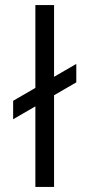

<svg xmlns="http://www.w3.org/2000/svg" viewBox="-20 -740 354 760"><path d="M32 -268 120 -319V0H194V-363L282 -414V-487L194 -436V-720H120V-392L32 -341Z"/></svg>

Font: Fixel Text Regular
Style: Regular
Weight: 400
Width: 4
Designer: AlfaBravo + MacPaw
Foundry: Kyrylo Tkachov, Marchela Mozhyna, Serhii Makarenko, Maria Weinstein, Zakhar Kryvoshyya
Version: Version 1.211